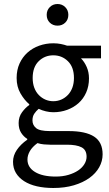

<svg xmlns="http://www.w3.org/2000/svg" viewBox="-20 -714 544 958"><path d="M246 224Q201 224 164 215.5Q127 207 100.5 190Q74 173 59.5 149Q45 125 45 93Q45 62 64 34Q83 6 116 -17V-21Q98 -32 85.5 -51.5Q73 -71 73 -100Q73 -131 90 -154Q107 -177 126 -190V-194Q102 -214 82.5 -247.5Q63 -281 63 -325Q63 -365 77.5 -397Q92 -429 117 -451.5Q142 -474 175.5 -486Q209 -498 246 -498Q266 -498 283.5 -494.5Q301 -491 315 -486H484V-423H384Q401 -406 412.5 -380Q424 -354 424 -323Q424 -284 410 -252.5Q396 -221 372 -199.5Q348 -178 315.5 -166Q283 -154 246 -154Q228 -154 209 -158.5Q190 -163 173 -171Q160 -160 151 -146.5Q142 -133 142 -113Q142 -90 160 -75Q178 -60 228 -60H322Q407 -60 449.5 -32.5Q492 -5 492 56Q492 90 475 120.5Q458 151 426 174Q394 197 348.5 210.5Q303 224 246 224ZM246 -209Q267 -209 285.5 -217Q304 -225 318.5 -240Q333 -255 341 -276.5Q349 -298 349 -325Q349 -379 319 -408.5Q289 -438 246 -438Q203 -438 173 -408.5Q143 -379 143 -325Q143 -298 151 -276.5Q159 -255 173.5 -240Q188 -225 206.5 -217Q225 -209 246 -209ZM258 167Q293 167 321.5 158.5Q350 150 370 136.5Q390 123 401 105Q412 87 412 68Q412 34 387 21Q362 8 314 8H230Q216 8 199.5 6.5Q183 5 167 0Q141 19 129 40Q117 61 117 82Q117 121 154.5 144Q192 167 258 167ZM267 -586Q244 -586 228.5 -601Q213 -616 213 -640Q213 -663 228.5 -678.5Q244 -694 267 -694Q290 -694 305.5 -678.5Q321 -663 321 -640Q321 -616 305.5 -601Q290 -586 267 -586Z"/></svg>

Font: Pinyin1712
Style: Regular
Weight: 400
Version: Version 1